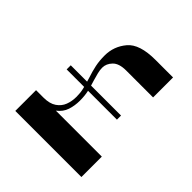

<svg xmlns="http://www.w3.org/2000/svg" viewBox="-184 -847 994 994"><g transform="rotate(45 313.0 -350.0)"><path d="M72.2 -151.9H126.9Q171.2 -151.9 197.5 -169.9Q223.8 -187.9 234.2 -215.6Q244.7 -243.2 244.7 -276.4Q244.7 -305 239.1 -328.4Q233.6 -351.9 222.6 -388.1Q209.4 -427.9 202.8 -459.3Q196.2 -490.8 196.2 -530Q196.2 -597 239.6 -648.5Q283 -700 398.1 -700H527.2V-553.8H329.9Q278.4 -553.8 255.2 -529.8Q231.9 -505.8 231.9 -476.4Q231.9 -459.8 236.7 -440.3Q241.5 -420.9 248 -399.2Q259.1 -365 265.3 -337Q271.4 -308.9 271.4 -274.8Q271.4 -237.1 260.7 -204.7Q250 -172.3 219.5 -149.1Q189 -125.9 133.9 -125.9L127.7 -52.8H72.2ZM556.2 -149.4V0H72.2V-149.4ZM108.2 -340V-370H476.2V-340Z"/></g></svg>

Font: Space Cowgirl
Style: Regular
Weight: 400
Designer: Valery Marier
Foundry: Valery Marier
Version: Version 1.000